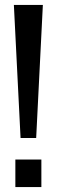

<svg xmlns="http://www.w3.org/2000/svg" viewBox="-20 -755 229 775"><path d="M36 -735H153L126 -198H63ZM42 -111H147V0H42Z"/></svg>

Font: League Gothic
Style: Regular
Weight: 400
Designer: The League of Moveable Type
Version: Version 1.560;PS 001.560;hotconv 1.0.56;makeotf.lib2.0.21325